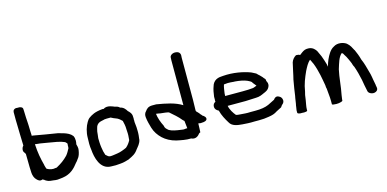

<svg xmlns="http://www.w3.org/2000/svg" viewBox="-73 -1167 3194 1586"><g transform="rotate(-15 1524.5 -374.0)"><path d="M56 -283 64 -270C64 -249 65 -227 65 -206C65 -172 66 -140 68 -106C70 -83 78 -59 95 -44C104 -35 119 -20 142 -31C145 -29 150 -27 157 -23L159 -20C165 -17 166 -16 175 -11C190 -3 212 -1 229 0C238 2 252 3 261 3H262C269 2 277 1 282 1H283C292 0 300 -1 308 -2C377 -12 414 -51 445 -92C452 -99 459 -107 465 -117C482 -135 489 -162 493 -187C497 -206 490 -227 487 -239C489 -247 491 -259 491 -269C491 -283 489 -298 482 -311C464 -334 438 -345 410 -354L363 -367C294 -378 226 -389 157 -402C155 -402 153 -401 150 -401C149 -427 147 -458 147 -485V-486C146 -493 146 -500 146 -508C144 -542 141 -579 141 -612V-613C140 -622 140 -628 140 -632C140 -651 121 -654 113 -656H93C93 -656 85 -657 83 -657C52 -652 56 -627 56 -620V-563C56 -552 56 -541 57 -526C57 -500 59 -465 59 -438C59 -418 61 -393 61 -372C61 -362 61 -354 62 -343C51 -333 38 -301 56 -283ZM157 -328H158C160 -328 163 -327 171 -326C190 -324 209 -323 225 -319L261 -313C315 -304 366 -297 403 -280L412 -271C416 -268 418 -269 418 -256L417 -249V-239C417 -235 416 -234 416 -225C405 -205 396 -186 381 -169C351 -138 323 -118 281 -95C276 -95 272 -94 271 -94H269C264 -93 265 -94 253 -92C231 -92 212 -99 197 -108C194 -114 191 -124 187 -139V-142C171 -202 161 -254 157 -328Z M592 -265C590 -237 590 -191 595 -164C600 -97 624 11 717 12C744 14 772 13 797 10C830 8 853 -1 875 -7V-8C910 -24 935 -36 958 -70C972 -88 993 -108 1000 -141V-146C1002 -156 1003 -168 1004 -179V-180C1004 -184 1005 -190 1005 -198V-216C1005 -227 1004 -237 1004 -246V-247C1003 -261 1001 -280 999 -295L1000 -299V-300C1000 -305 999 -309 999 -312C1000 -320 1000 -327 999 -337C1000 -366 980 -384 969 -394C959 -411 943 -433 915 -438C903 -451 887 -454 871 -458C870 -458 814 -488 782 -463H780L773 -464H770C703 -458 675 -440 652 -424C641 -416 633 -406 626 -393C607 -362 592 -314 592 -265ZM675 -240C676 -249 677 -262 679 -273V-274C679 -288 683 -306 686 -316C691 -343 704 -364 737 -371C751 -373 761 -377 767 -378H769C774 -379 777 -379 785 -379H818L840 -368L870 -356C888 -346 895 -338 908 -326C913 -305 919 -281 919 -254V-252C919 -239 920 -228 921 -217V-200C921 -191 919 -169 918 -160V-159C909 -141 894 -120 876 -105C873 -104 863 -100 858 -97L837 -89C825 -85 807 -79 794 -78C773 -76 752 -70 730 -71C728 -71 724 -73 716 -76C709 -81 703 -87 696 -93C689 -112 683 -136 680 -162C679 -174 676 -189 676 -204V-205C675 -218 675 -230 675 -240Z M1099 -306C1102 -273 1113 -237 1120 -212C1132 -172 1154 -141 1182 -114C1210 -88 1247 -67 1295 -55H1296C1328 -48 1376 -38 1416 -40C1452 -22 1479 -47 1490 -63L1501 -70L1502 -66C1504 -93 1504 -117 1505 -145C1512 -144 1518 -143 1525 -142C1539 -143 1564 -142 1576 -155C1590 -172 1567 -193 1555 -198C1552 -202 1549 -207 1542 -213C1533 -227 1522 -236 1513 -246C1513 -249 1512 -252 1511 -254C1512 -284 1512 -313 1513 -342V-704C1513 -712 1513 -717 1514 -724V-727C1514 -740 1505 -757 1480 -760C1450 -765 1426 -747 1426 -730C1426 -722 1425 -714 1425 -704V-322C1367 -359 1288 -374 1210 -387H1173C1141 -386 1127 -372 1115 -355C1100 -341 1097 -323 1099 -306ZM1187 -312C1200 -310 1213 -309 1224 -306C1255 -303 1282 -300 1295 -295C1326 -268 1362 -238 1386 -207C1390 -202 1396 -198 1400 -194C1402 -172 1404 -152 1407 -130H1395C1386 -128 1377 -128 1373 -128C1369 -128 1367 -129 1358 -130C1312 -136 1280 -142 1255 -156C1238 -171 1227 -178 1224 -201C1206 -236 1192 -274 1187 -317Z M1665 -245C1665 -220 1684 -209 1696 -203C1707 -159 1728 -122 1749 -88C1768 -52 1815 -46 1855 -43C1886 -41 1918 -38 1955 -40H1997C2028 -40 2054 -42 2081 -47C2112 -52 2132 -57 2157 -74C2171 -81 2186 -88 2200 -96C2204 -102 2208 -106 2212 -113C2219 -118 2232 -129 2232 -146C2232 -166 2221 -180 2207 -186C2183 -200 2167 -183 2160 -172C2141 -163 2122 -152 2102 -143C2073 -130 2036 -124 1988 -124H1944C1915 -122 1890 -125 1862 -127C1846 -128 1832 -129 1823 -133C1804 -156 1783 -188 1777 -222H1930C1961 -223 1989 -224 2020 -226C2052 -226 2074 -238 2092 -246C2107 -252 2133 -262 2143 -288C2153 -309 2145 -326 2138 -338V-348C2134 -356 2134 -359 2125 -366C2120 -373 2115 -380 2106 -388C2101 -394 2094 -400 2088 -405L2074 -419C2063 -425 2051 -431 2037 -438C1976 -461 1891 -478 1803 -471C1784 -470 1764 -469 1745 -459C1726 -449 1712 -430 1707 -410C1697 -384 1692 -355 1688 -324V-300C1687 -295 1687 -289 1688 -281C1674 -275 1665 -262 1665 -245ZM1778 -306C1778 -313 1778 -320 1779 -328C1783 -353 1785 -377 1793 -401C1803 -402 1814 -403 1826 -404C1843 -404 1859 -403 1878 -401H1887C1925 -398 1964 -391 1990 -379C2002 -373 2016 -366 2021 -360C2027 -347 2041 -335 2050 -322C2042 -319 2025 -311 2018 -310H2017C1989 -307 1959 -306 1929 -306Z M2317 -18C2317 -13 2327 -8 2340 -7H2342C2343 -7 2345 -6 2354 -7C2358 -6 2367 -6 2372 -6H2374C2384 -6 2401 -8 2401 -15V-24C2401 -49 2408 -73 2412 -101L2418 -143C2420 -153 2422 -162 2425 -171C2434 -232 2455 -282 2478 -333C2493 -362 2509 -395 2533 -414C2538 -402 2545 -390 2553 -372C2565 -342 2576 -301 2583 -269C2588 -239 2596 -208 2600 -178C2601 -171 2600 -160 2604 -148C2606 -108 2612 -81 2612 -41V-12C2612 -10 2618 -6 2630 -6C2653 -2 2690 -6 2703 -17V-18C2703 -19 2704 -21 2704 -30C2705 -40 2707 -54 2709 -65C2723 -130 2727 -211 2742 -276C2757 -323 2770 -377 2801 -400C2805 -397 2809 -393 2812 -389C2813 -386 2814 -383 2817 -379L2830 -358C2838 -342 2850 -317 2857 -299C2861 -287 2863 -276 2871 -263C2884 -227 2896 -181 2904 -142C2910 -109 2915 -75 2923 -42C2925 -21 2963 -3 2989 -17C3018 -31 3003 -61 3003 -67V-72C2999 -90 2997 -101 2994 -120L2990 -144C2988 -162 2983 -175 2979 -191C2968 -231 2959 -268 2942 -306C2934 -338 2921 -370 2909 -396H2908C2895 -420 2887 -441 2861 -463C2836 -481 2787 -492 2752 -469C2730 -458 2718 -442 2708 -428C2687 -396 2671 -361 2661 -320C2660 -326 2658 -334 2657 -341C2649 -367 2642 -392 2632 -417C2623 -437 2616 -453 2609 -467C2600 -481 2581 -507 2544 -508C2534 -509 2522 -507 2515 -505H2514C2492 -497 2480 -484 2464 -473C2459 -477 2449 -480 2438 -480H2430C2411 -469 2396 -451 2389 -430C2377 -383 2369 -333 2357 -288V-286C2357 -283 2356 -279 2355 -275C2347 -237 2343 -198 2337 -161V-160C2331 -135 2328 -97 2322 -74V-71C2321 -63 2318 -48 2317 -39Z"/></g></svg>

Font: Scribbler
Style: Blk
Weight: 900
Designer: Mew Too
Foundry: Cannot Into Space Fonts
Version: Version 1.001